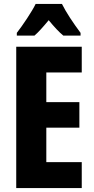

<svg xmlns="http://www.w3.org/2000/svg" viewBox="-20 -950 474 970"><path d="M293 -930H160C143 -894 94 -821 65 -784V-770H154C173 -786 198 -814 226 -848C254 -814 278 -788 300 -770H387V-784C349 -835 315 -886 293 -930ZM393 0V-131H214V-305H381V-434H214V-584H393V-714H62V0Z"/></svg>

Font: Noto Sans Devanagari ExtraCondensed ExtraBold
Style: Regular
Weight: 800
Width: 2
Designer: Jelle Bosma - Monotype Design Team
Foundry: Monotype Imaging Inc.
Version: Version 2.004